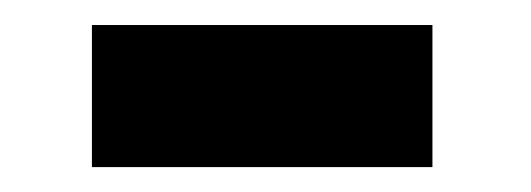

<svg xmlns="http://www.w3.org/2000/svg" viewBox="-20 -382 429 155"><path d="M329.1 -247.1H54.2V-361.8H329.1Z"/></svg>

Font: Heebo
Style: Bold
Weight: 700
Designer: Oded Ezer
Foundry: Ezer Type House
Version: Version 3.100